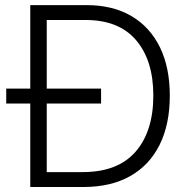

<svg xmlns="http://www.w3.org/2000/svg" viewBox="-20 -748 742 768"><path d="M314 0H101.1V-727.5H326.7Q430.7 -727.5 505.1 -684.1Q579.6 -640.6 619.4 -559.6Q659.2 -478.5 659.2 -365.7Q659.2 -251 618.7 -169.2Q578.1 -87.4 501 -43.7Q423.8 0 314 0ZM167 -59.6H310.1Q451.2 -59.6 522.2 -141.1Q593.3 -222.7 593.3 -365.7Q593.3 -506.3 524.4 -587.2Q455.6 -668 322.8 -668H167ZM4.9 -334V-393.6H384.3V-334Z"/></svg>

Font: Inter Display Light
Style: Regular
Weight: 300
Designer: Rasmus Andersson
Foundry: rsms
Version: Version 4.000;git-a52131595